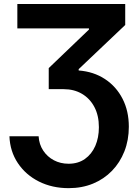

<svg xmlns="http://www.w3.org/2000/svg" viewBox="-20 -748 712 983"><path d="M28.3 -50.3H177.7Q180.2 -8.8 201.2 22.9Q222.2 54.7 255.9 72.5Q289.6 90.3 331.1 90.3Q379.9 90.3 414.6 65.9Q449.2 41.5 467.8 -0.7Q486.3 -43 486.3 -96.7Q486.3 -156.7 463.1 -200.4Q439.9 -244.1 399.4 -267.8Q358.9 -291.5 306.2 -291.5H229.5V-399.4L435.5 -596.7V-602.5H68.8V-727.5H621.1V-620.1L382.8 -394V-387.2Q459.5 -381.3 517.3 -343.3Q575.2 -305.2 607.4 -242.4Q639.6 -179.7 639.6 -99.1Q639.6 -30.8 616.9 26.9Q594.2 84.5 553.2 126.7Q512.2 168.9 456.1 192.1Q399.9 215.3 331.5 215.3Q247.1 215.3 179.4 181.4Q111.8 147.5 71.5 87.2Q31.2 26.9 28.3 -50.3Z"/></svg>

Font: Inter 24pt
Style: Bold
Weight: 700
Designer: Rasmus Andersson
Foundry: rsms
Version: Version 4.001;git-66647c0bb